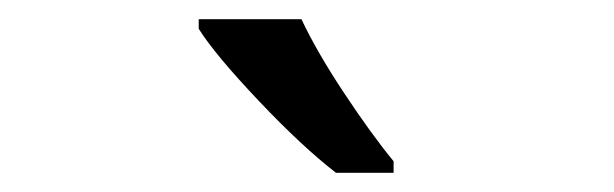

<svg xmlns="http://www.w3.org/2000/svg" viewBox="-20 -786 640 200"><path d="M187 -756V-766H294Q310 -732 338.5 -689Q367 -646 390 -618V-606H330Q295 -633 249.5 -681Q204 -729 187 -756Z"/></svg>

Font: Noto Sans Mono UI
Style: Regular
Weight: 400
Monospace: yes
Designer: Monotype Design team
Foundry: Monotype Imaging Inc.
Version: Version 1.000